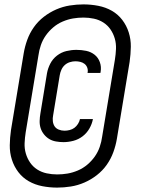

<svg xmlns="http://www.w3.org/2000/svg" viewBox="-20 -777 640 874"><path d="M240 77Q206 77 172.5 70.5Q139 64 111 48Q83 32 63.5 6.5Q44 -19 34 -50.5Q24 -82 24.5 -116Q25 -150 30 -185L88 -535Q93 -565 104 -595.5Q115 -626 134 -653Q153 -680 179.5 -700.5Q206 -721 236 -734Q266 -747 297.5 -752Q329 -757 360 -757Q394 -757 427.5 -750.5Q461 -744 489 -728Q517 -712 536.5 -686.5Q556 -661 566 -629.5Q576 -598 575.5 -564Q575 -530 570 -495L512 -145Q507 -115 496 -84.5Q485 -54 466 -27Q447 0 420.5 20.5Q394 41 364 54Q334 67 302.5 72Q271 77 240 77ZM240 17Q264 17 287.5 13Q311 9 334.5 -1Q358 -11 377.5 -27.5Q397 -44 411.5 -64.5Q426 -85 434 -108.5Q442 -132 445 -155L503 -505Q507 -530 508 -554.5Q509 -579 502.5 -601.5Q496 -624 483 -643Q470 -662 450.5 -674.5Q431 -687 407.5 -692Q384 -697 360 -697Q336 -697 312.5 -693Q289 -689 265.5 -679Q242 -669 222.5 -652.5Q203 -636 188.5 -615.5Q174 -595 166 -571.5Q158 -548 155 -525L97 -175Q93 -150 92 -125.5Q91 -101 97.5 -78.5Q104 -56 117 -37Q130 -18 149.5 -5.5Q169 7 192.5 12Q216 17 240 17ZM269 -130Q252 -130 235 -133Q218 -136 204.5 -144Q191 -152 180.5 -165Q170 -178 165 -193.5Q160 -209 160.5 -226.5Q161 -244 164 -261L194 -444Q198 -466 209 -487.5Q220 -509 239.5 -524Q259 -539 282 -544.5Q305 -550 328 -550Q351 -550 372.5 -545.5Q394 -541 410.5 -528Q427 -515 434.5 -494Q442 -473 438 -450L437 -445H378L379 -447Q381 -459 377 -469.5Q373 -480 364.5 -486.5Q356 -493 345 -495.5Q334 -498 323 -498Q311 -498 298 -494Q285 -490 275 -481Q265 -472 259.5 -459.5Q254 -447 252 -435L222 -253Q219 -239 220.5 -225.5Q222 -212 228.5 -202Q235 -192 247.5 -187Q260 -182 274 -182Q285 -182 297 -185Q309 -188 318.5 -195Q328 -202 335 -213Q342 -224 344 -235H403Q399 -213 387 -192Q375 -171 356 -156.5Q337 -142 314 -136Q291 -130 269 -130Z"/></svg>

Font: Iosevka Extended Oblique
Style: Regular
Weight: 400
Width: 7
Italic angle: -9°
Monospace: yes
Designer: Belleve Invis
Foundry: Belleve Invis
Version: Version 32.0.1; ttfautohint (v1.8.4)